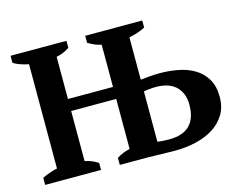

<svg xmlns="http://www.w3.org/2000/svg" viewBox="-93 -805 1189 951"><g transform="rotate(-15 501.0 -329.5)"><path d="M412.1 0V-36.1Q428.2 -46.4 444.1 -53Q460 -59.6 479.5 -63.5V-320.3H248.5V-63.5Q267.6 -59.6 283.7 -53Q299.8 -46.4 315.9 -36.1V0H29.3V-36.1Q45.4 -44.4 66.7 -52Q87.9 -59.6 106.9 -63.5V-598.1Q83.5 -602.5 63 -609.9Q42.5 -617.2 29.3 -626V-662.1H315.9V-626Q301.8 -616.2 284.2 -608.9Q266.6 -601.6 248.5 -598.1V-381.8H479.5V-598.1Q460.9 -602.5 446 -608.6Q431.2 -614.7 412.1 -626V-662.1H704.6V-626Q686.5 -616.2 665.3 -609.4Q644 -602.5 621.6 -598.1V-380.9Q644.5 -383.3 668.5 -385.5Q692.4 -387.7 719.2 -387.7Q768.6 -387.7 815.2 -378.7Q861.8 -369.6 897.9 -347.7Q934.1 -325.7 955.8 -289.1Q977.5 -252.4 977.5 -197.8Q977.5 -145 954.1 -107.2Q930.7 -69.3 891.6 -44.9Q852.5 -20.5 801.5 -8.8Q750.5 2.9 695.8 2.9Q661.6 2.9 627 1.7Q592.3 0.5 554.7 0ZM685.5 -326.7Q665.5 -326.7 648.2 -324.7Q630.9 -322.8 621.6 -320.3V-62.5Q635.7 -60.5 649.7 -59.6Q663.6 -58.6 680.7 -58.6Q752 -58.6 787.1 -94Q822.3 -129.4 822.3 -198.7Q822.3 -231.4 812 -255.6Q801.8 -279.8 783.7 -295.7Q765.6 -311.5 740.5 -319.1Q715.3 -326.7 685.5 -326.7Z"/></g></svg>

Font: PT Astra Serif
Style: Bold
Weight: 700
Designer: A.Korolkova, I. Chaeva
Foundry: ParaType Ltd
Version: Version 1.002